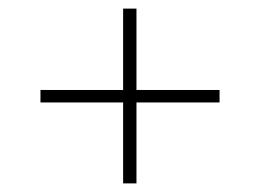

<svg xmlns="http://www.w3.org/2000/svg" viewBox="-20 -573 604 446"><path d="M266 -147V-335H74V-364H266V-553H297V-364H490V-335H297V-147Z"/></svg>

Font: Montserrat Thin ExtraLight
Style: Regular
Weight: 250
Version: Version 9.000